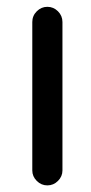

<svg xmlns="http://www.w3.org/2000/svg" viewBox="-20 -567 267 566"><path d="M75.2 -64.5V-502Q75.2 -520.5 88.4 -533.7Q101.6 -546.9 119.6 -546.9Q137.7 -546.9 150.9 -533.7Q164.1 -520.5 164.1 -502V-64.5Q164.1 -46.9 150.9 -33.7Q137.7 -20.5 119.6 -20.5Q101.6 -20.5 88.4 -33.7Q75.2 -46.9 75.2 -64.5Z"/></svg>

Font: Gen Jyuu GothicX Regular
Style: Regular
Weight: 400
Designer: [Source Han Sans]
Ryoko NISHIZUKA  (kana & ideographs); Paul D. Hunt (Latin, Greek & Cyrillic); Wenlong ZHANG  (bopomofo
Version: Version 1.002.20150607